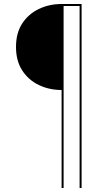

<svg xmlns="http://www.w3.org/2000/svg" viewBox="-20 -720 488 960"><path d="M288 -270Q226 -270 174 -295Q122 -320 91 -368Q60 -416 60 -485Q60 -555 91 -602.5Q122 -650 174 -675Q226 -700 288 -700H388V220H378V-690H298V220H288Z"/></svg>

Font: Jost* Hairline
Style: Regular
Weight: 100
Version: Version 3.7